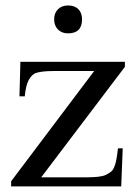

<svg xmlns="http://www.w3.org/2000/svg" viewBox="-20 -669 484 689"><path d="M428.2 -429.2 127.9 -32.7H292Q342.3 -32.7 359.9 -41.5Q370.6 -46.9 378.7 -53Q386.7 -59.1 392.8 -77.4Q398.9 -95.7 403.3 -136.7H420.4L415 0H20V-18.6L317.9 -414.1H169.9Q147 -414.1 131.6 -411.9Q116.2 -409.7 107.4 -406.7Q93.3 -400.4 83 -381.8Q72.8 -363.3 68.8 -323.2H49.8L53.2 -447.3H428.2ZM274.4 -599.6Q274.4 -549.3 224.1 -549.3Q201.7 -549.3 188 -563.2Q174.3 -577.1 174.3 -599.6Q174.3 -622.1 188 -635.7Q201.7 -649.4 224.1 -649.4Q248 -649.4 261.2 -636Q274.4 -622.6 274.4 -599.6Z"/></svg>

Font: BabelStone Roman
Style: Regular
Weight: 400
Designer: Walt Agee, Victor Gaultney, Peter Martin, Debbi Hosken, Becca Hirsbrunner (SIL); Andrew West (BabelStone)
Foundry: BabelStone
Version: Version 16.000